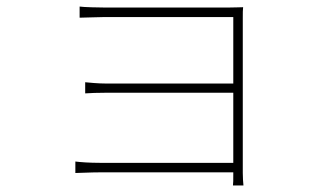

<svg xmlns="http://www.w3.org/2000/svg" viewBox="-20 -530 996 586"><path d="M210 -2C226 -2 253 -4 286 -4H692V-1C692 20 692 29 691 36H723C722 25 721 13 721 -2V-475C721 -491 721 -500 722 -508C711 -508 698 -507 677 -507H300C285 -507 234 -508 223 -510V-476C234 -476 285 -478 300 -478H692V-275H306C277 -275 252 -278 240 -279V-245C255 -246 277 -247 307 -247H692V-33H285C253 -33 226 -35 210 -37Z"/></svg>

Font: Kinto Sans Thin
Style: Regular
Weight: 100
Designer: Authors: Ryoko NISHIZUKA  (kana & ideographs); Paul D. Hunt (Latin, Greek & Cyrillic); Wenlong ZHANG  (bopomofo); Sandol
Foundry: Adobe Systems Incorporated, ookami Inc.
Version: Version 0.001